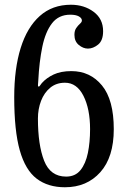

<svg xmlns="http://www.w3.org/2000/svg" viewBox="-20 -780 525 810"><path d="M325.5 -693.5Q325.5 -703.5 312.8 -710.8Q300 -718 276.5 -718Q227.5 -718 199.5 -681.8Q171.5 -645.5 158.5 -582.5Q145.5 -519.5 141.5 -440Q141 -427.5 140.2 -422Q139.5 -416.5 142 -415Q145 -413.5 147.8 -417.8Q150.5 -422 156.5 -429.5Q176 -451.5 206.5 -465.8Q237 -480 281 -480Q360.5 -480 410.2 -419.5Q460 -359 460 -235Q460 -117 403.2 -53.5Q346.5 10 254 10Q182.5 10 134.8 -26.2Q87 -62.5 63.5 -145.5Q40 -228.5 40 -370Q40 -490 67.2 -577.5Q94.5 -665 147.8 -712.5Q201 -760 279 -760Q335 -760 375 -730.2Q415 -700.5 415 -648.5Q415 -609 394 -592Q373 -575 351 -575Q331 -575 312.5 -590.2Q294 -605.5 294 -633Q294 -651 301.8 -662Q309.5 -673 317.5 -680Q325.5 -687 325.5 -693.5ZM360 -235Q360 -320.5 332 -375.8Q304 -431 254 -431Q217.5 -431 192 -410Q166.5 -389 153.2 -354.5Q140 -320 140 -280Q140 -168.5 166.2 -101.8Q192.5 -35 259 -35Q297.5 -35 319.5 -62.2Q341.5 -89.5 350.8 -135Q360 -180.5 360 -235Z"/></svg>

Font: Besley* Narrow
Style: Regular
Weight: 400
Width: 4
Designer: Owen Earl
Foundry: indestructible type*
Version: Version 3.000; ttfautohint (v1.8.3)